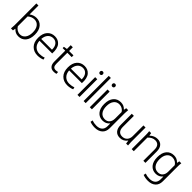

<svg xmlns="http://www.w3.org/2000/svg" viewBox="289 -2160 3829 3829"><g transform="rotate(45 2203.0 -245.5)"><path d="M117.2 -403.8V-127Q139.2 -88.4 178.5 -64.7Q217.8 -41 262.2 -41Q330.1 -41 373 -96.9Q416 -152.8 416 -251Q416 -350.1 372.8 -404.5Q329.6 -459 255.9 -459Q182.1 -459 117.2 -403.8ZM57.1 -91.8V-710H116.2V-461.9H120.1Q185.1 -509.8 266.1 -509.8Q359.9 -509.8 418.5 -441.7Q477.1 -373.5 477.1 -251Q477.1 -126.5 419.7 -58.3Q362.3 9.8 265.1 9.8Q219.2 9.8 185.1 -6.3Q150.9 -22.5 121.1 -55.2H116.2Q114.3 -35.2 106.9 0H50.8Q57.1 -48.3 57.1 -91.8Z M626.5 -277.8H929.7Q931.2 -363.3 892.1 -411.1Q853 -459 786.6 -459Q720.2 -459 676.5 -411.4Q632.8 -363.8 626.5 -277.8ZM985.4 -228H626.5Q632.3 -139.6 683.3 -90.3Q734.4 -41 812.5 -41Q878.9 -41 938.5 -64L949.7 -19Q924.8 -6.3 885.3 1.7Q845.7 9.8 807.6 9.8Q699.2 9.8 632.3 -58.8Q565.4 -127.4 565.4 -251Q565.4 -374 625.5 -441.9Q685.5 -509.8 783.7 -509.8Q831.1 -509.8 869.4 -493.2Q907.7 -476.6 936 -443.1Q964.4 -409.7 977.5 -354.7Q990.7 -299.8 985.4 -228Z M1130.4 -451.2H1057.1V-486.8L1130.4 -499V-606H1189.5V-501H1312.5V-451.2H1189.5V-143.1Q1189.5 -88.9 1209 -64.9Q1228.5 -41 1270.5 -41Q1300.3 -41 1330.1 -49.8L1333.5 -1Q1306.6 9.8 1259.3 9.8Q1198.2 9.8 1164.3 -29.8Q1130.4 -69.3 1130.4 -143.1Z M1463.9 -277.8H1767.1Q1768.6 -363.3 1729.5 -411.1Q1690.4 -459 1624 -459Q1557.6 -459 1513.9 -411.4Q1470.2 -363.8 1463.9 -277.8ZM1822.8 -228H1463.9Q1469.7 -139.6 1520.8 -90.3Q1571.8 -41 1649.9 -41Q1716.3 -41 1775.9 -64L1787.1 -19Q1762.2 -6.3 1722.7 1.7Q1683.1 9.8 1645 9.8Q1536.6 9.8 1469.7 -58.8Q1402.8 -127.4 1402.8 -251Q1402.8 -374 1462.9 -441.9Q1522.9 -509.8 1621.1 -509.8Q1668.5 -509.8 1706.8 -493.2Q1745.1 -476.6 1773.4 -443.1Q1801.8 -409.7 1814.9 -354.7Q1828.1 -299.8 1822.8 -228Z M1925.8 0V-500H1984.9V0ZM1954.6 -688Q1972.7 -688 1983.6 -676.8Q1994.6 -665.5 1994.6 -647Q1994.6 -628.4 1983.6 -617.2Q1972.7 -606 1954.6 -606Q1937 -606 1925.8 -617.2Q1914.6 -628.4 1914.6 -647Q1914.6 -665.5 1925.8 -676.8Q1937 -688 1954.6 -688Z M2099.6 0V-710H2158.7V0Z M2274.4 0V-500H2333.5V0ZM2303.2 -688Q2321.3 -688 2332.3 -676.8Q2343.3 -665.5 2343.3 -647Q2343.3 -628.4 2332.3 -617.2Q2321.3 -606 2303.2 -606Q2285.6 -606 2274.4 -617.2Q2263.2 -628.4 2263.2 -647Q2263.2 -665.5 2274.4 -676.8Q2285.6 -688 2303.2 -688Z M2791 -199.2V-380.9Q2770.5 -416 2732.9 -437.5Q2695.3 -459 2649.9 -459Q2578.6 -459 2535.4 -403.8Q2492.2 -348.6 2492.2 -250Q2492.2 -150.9 2535.9 -95.9Q2579.6 -41 2654.3 -41Q2718.8 -41 2754.9 -83.7Q2791 -126.5 2791 -199.2ZM2851.1 -408.2V15.1Q2851.1 112.3 2791.3 165.8Q2731.4 219.2 2632.3 219.2Q2552.7 219.2 2490.2 194.8L2500 146Q2558.6 168 2626 168Q2705.1 168 2748.5 129.2Q2792 90.3 2792 17.1V-58.1H2788.1Q2732.9 9.8 2640.1 9.8Q2546.4 9.8 2488.8 -58.1Q2431.2 -126 2431.2 -249Q2431.2 -373.5 2488.8 -441.7Q2546.4 -509.8 2644 -509.8Q2689.5 -509.8 2723.6 -494.6Q2757.8 -479.5 2787.1 -448.2H2792Q2793.9 -464.8 2801.3 -500H2856.9Q2851.1 -455.6 2851.1 -408.2Z M3287.6 -198.2V-500H3346.7V-91.8Q3346.7 -44.9 3352.5 0H3297.9Q3291 -43 3288.6 -70.8H3285.6Q3226.6 9.8 3127 9.8Q3047.4 9.8 3002.9 -41.3Q2958.5 -92.3 2958.5 -189.9V-500H3017.6V-188Q3017.6 -116.2 3050.3 -79.1Q3083 -42 3142.6 -42Q3208.5 -42 3248 -85Q3287.6 -127.9 3287.6 -198.2Z M3455.6 0V-408.2Q3455.6 -451.7 3449.2 -500H3504.4Q3511.2 -464.4 3513.7 -441.9H3517.6Q3588.9 -509.8 3678.2 -509.8Q3755.9 -509.8 3799.6 -460.2Q3843.3 -410.6 3843.3 -314.9V0H3784.7V-317.9Q3784.7 -386.7 3753.2 -422.4Q3721.7 -458 3663.6 -458Q3582 -458 3514.6 -383.8V0Z M4289.1 -199.2V-380.9Q4268.6 -416 4231 -437.5Q4193.4 -459 4147.9 -459Q4076.7 -459 4033.4 -403.8Q3990.2 -348.6 3990.2 -250Q3990.2 -150.9 4033.9 -95.9Q4077.6 -41 4152.3 -41Q4216.8 -41 4252.9 -83.7Q4289.1 -126.5 4289.1 -199.2ZM4349.1 -408.2V15.1Q4349.1 112.3 4289.3 165.8Q4229.5 219.2 4130.4 219.2Q4050.8 219.2 3988.3 194.8L3998 146Q4056.6 168 4124 168Q4203.1 168 4246.6 129.2Q4290 90.3 4290 17.1V-58.1H4286.1Q4231 9.8 4138.2 9.8Q4044.4 9.8 3986.8 -58.1Q3929.2 -126 3929.2 -249Q3929.2 -373.5 3986.8 -441.7Q4044.4 -509.8 4142.1 -509.8Q4187.5 -509.8 4221.7 -494.6Q4255.9 -479.5 4285.2 -448.2H4290Q4292 -464.8 4299.3 -500H4355Q4349.1 -455.6 4349.1 -408.2Z"/></g></svg>

Font: LT Hoop Light
Style: Regular
Weight: 300
Designer: Daniel Lyons
Foundry: LyonsType
Version: Version 1.000